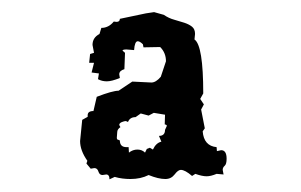

<svg xmlns="http://www.w3.org/2000/svg" viewBox="-20 -604 484 309"><path d="M156.2 -315.4Q156.2 -323.2 150.9 -323.2L145 -322.3Q140.1 -322.3 138.4 -327.9Q136.7 -333.5 131.8 -333.5L126 -332.5L119.1 -340.8L120.6 -345.2Q108.9 -361.8 108.9 -377L112.3 -411.1L121.1 -416V-418.5Q121.1 -425.3 130.4 -425.3L135.7 -448.2Q161.1 -458 170.9 -458L192.9 -472.7L223.6 -471.2Q231 -471.2 238.8 -480.5L247.1 -505.4Q247.1 -519 237.8 -528.3L210.9 -527.8L210 -532.7Q205.1 -537.6 201.7 -537.6Q196.8 -537.6 195.8 -523.4L183.6 -524.4Q177.2 -524.4 177.2 -522.5L181.2 -519L180.2 -492.7Q171.9 -490.2 171.9 -484.4L172.9 -478.5Q159.7 -473.1 151.9 -473.1Q144 -473.1 137.7 -476.6L139.2 -485.8L127.4 -487.3L131.3 -502.9H123.5L125 -517.1L131.3 -519L128.9 -531.7Q128.9 -543.5 140.1 -549.3L143.1 -559.1Q154.8 -559.1 163.1 -569.3L167.5 -568.8Q172.9 -568.8 172.9 -573.7L214.8 -582.5L228 -584.5L243.7 -580.1Q251.5 -574.7 260.3 -572.3Q269 -569.8 276.6 -567.4Q284.2 -564.9 289.1 -561Q293.9 -557.1 293.9 -549.3L293 -540.5Q307.1 -530.8 307.1 -453.6L302.2 -444.8L308.1 -436L303.7 -427.7L309.6 -397.5L306.2 -392.6Q308.1 -369.1 328.6 -367.2L329.1 -360.8L335.9 -362.3Q344.7 -362.3 344.7 -348.6Q344.7 -339.8 341.6 -337.2Q338.4 -334.5 338.4 -330.6L339.8 -323.2L328.6 -324.2Q319.3 -320.3 312.5 -320.3Q305.2 -320.3 294.4 -324.2L289.1 -320.8Q277.8 -330.6 271 -330.6Q266.6 -330.6 261 -323.2Q255.4 -315.9 246.1 -315.9Q234.9 -315.9 219.2 -322.3Q206.5 -315.9 189.9 -315.9Q176.3 -315.9 164.6 -319.3ZM213.4 -358.4 216.3 -364.3 221.2 -366.2 226.1 -363.3Q231 -374 239.7 -376L235.8 -385.3Q245.6 -385.3 245.6 -395L248.5 -401.4Q248.5 -403.3 245.1 -403.8L245.6 -419.4L227.5 -422.4L219.2 -418L206.5 -421.4L198.2 -415.5Q189 -415.5 186 -407.7L182.6 -409.2Q180.2 -409.2 176 -407.5Q171.9 -405.8 171.9 -402.8L173.8 -399.4Q168.9 -396 168.7 -391.8Q168.5 -387.7 168 -382.3Q168 -378.9 170.9 -378.9L172.9 -377.9Q172.9 -367.2 183.6 -367.2H187L187.5 -358.4Q193.8 -363.3 201.2 -363.3Q208.5 -363.3 213.4 -358.4Z"/></svg>

Font: Truetypewriter PolyglOTT
Style: Regular
Weight: 400
Designer: Sergey Beatoff a.k.a. Sam_T
Version: Version 3.76